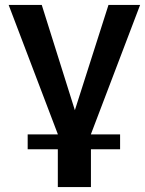

<svg xmlns="http://www.w3.org/2000/svg" viewBox="-20 -544 587 777"><path d="M214 213V60H92V0H214V-1L15 -524H149L283 -98L419 -524H547L348 -1V0H466V60H348V213Z"/></svg>

Font: YasnoRaleway
Style: Bold
Weight: 700
Designer: Matt McInerney, Pablo Impallari, Rodrigo Fuenzalida
Foundry: Matt McInerney, Pablo Impallari, Rodrigo Fuenzalida
Version: Version 4.026